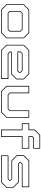

<svg xmlns="http://www.w3.org/2000/svg" viewBox="1426 -2216 790 3682"><g transform="rotate(90 1821.0 -375.0)"><path d="M165.5 0 62.5 -103V-437L165.5 -540H611L714 -437V-103L611 0ZM171 -13.5H605.5L700.5 -108.5V-431.5L605.5 -526.5H171L76 -431.5V-108.5ZM229 -128 190.5 -166.5V-373.5L229 -412H547.5L586 -373.5V-166.5L547.5 -128ZM234.5 -141.5H542L572.5 -172V-368L542 -398.5H234.5L204 -368V-172Z M1399 -540 1502 -437V-294.5L1399 -191.5H980.5V-172L1011 -141.5H1495V0H942L839 -103V-437L942 -540ZM1393.5 -526.5H947.5L852.5 -431.5V-108L947.5 -13H1481V-127.5H1005.5L967 -166V-204.5H1393.5L1488.5 -300V-431.5ZM1336 -412 1374.5 -373.5V-343L1345.5 -314H967V-373.5L1005.5 -412ZM1330 -398.5H1011L980.5 -368V-328H1340L1361 -349V-368Z M1730 0 1627 -103V-540H1768.5V-172L1799 -141.5H2066L2096.5 -172V-540H2238V-103L2135 0ZM1735.5 -13.5H2129.5L2224.5 -108.5V-526.5H2110V-166.5L2071.5 -128H1793.5L1755 -166.5V-526.5H1640.5V-108.5Z M2464 0V-399H2345.5V-540H2464V-647L2567 -750H2830V-618.5H2627.5L2605.5 -596V-540H2830V-399H2605.5V0ZM2477.5 -13.5H2592V-412H2816.5V-526.5H2592V-602L2622 -632H2816.5V-736.5H2573L2477.5 -641.5V-526.5H2359V-412H2477.5Z M2960 0V-141.5H3408L3437.5 -171L3409 -199.5H3058L2955 -302.5V-437L3058 -540H3569.5V-398.5H3126.5L3097.5 -369.5L3126.5 -340.5H3476.5L3579.5 -237.5V-103L3476.5 0ZM2973.5 -13.5H3471.5L3566 -108.5V-232L3471 -327H3121L3085 -364V-374.5L3121 -412H3556V-526.5H3064L2968.5 -431.5V-308L3063.5 -213H3413.5L3449.5 -175.5V-165.5L3413.5 -128H2973.5Z"/></g></svg>

Font: Tourney Expanded Thin
Style: Regular
Weight: 100
Width: 7
Designer: Tyler Finck
Foundry: Etcetera Type Co
Version: Version 1.010; ttfautohint (v1.8.3)